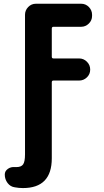

<svg xmlns="http://www.w3.org/2000/svg" viewBox="-20 -750 540 1001"><path d="M403.3 -730.5Q426.8 -730.5 443.4 -713.4Q460 -696.3 460 -672.9V-667Q460 -643.6 442.9 -627Q425.8 -610.4 403.3 -610.4H258.8Q250 -610.4 250 -600.6V-454.1Q250 -445.3 258.8 -445.3H392.6Q416 -445.3 433.1 -428.2Q450.2 -411.1 450.2 -387.7V-386.7Q450.2 -363.3 433.1 -346.7Q416 -330.1 392.6 -330.1H258.8Q250 -330.1 250 -321.3V75.2Q250 230.5 99.6 230.5Q78.1 230.5 57.6 226.6Q34.2 223.6 19.5 204.1Q4.9 184.6 4.9 160.2Q4.9 141.6 21 130.4Q37.1 119.1 57.6 121.1H65.4Q90.8 121.1 100.6 106.9Q110.4 92.8 110.4 54.7V-672.9Q110.4 -696.3 127 -713.4Q143.6 -730.5 167 -730.5Z"/></svg>

Font: Rounded Mgen+ 2m bold
Style: Bold
Weight: 700
Designer: [Source Han Sans]
Ryoko NISHIZUKA  (kana & ideographs); Paul D. Hunt (Latin, Greek & Cyrillic); Wenlong ZHANG  (bopomofo
Version: Version 1.059.20150602